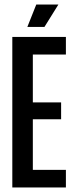

<svg xmlns="http://www.w3.org/2000/svg" viewBox="-20 -822 325 842"><path d="M34 0V-660H269V-583H124V-373H248V-299H124V-77H269V0ZM175 -704H100L139 -802H236Z"/></svg>

Font: Bricolage Grotesque 48pt Condensed
Style: Regular
Weight: 400
Width: 3
Designer: Mathieu Triay
Foundry: Atelier Triay
Version: Version 1.000; ttfautohint (v1.8.4.7-5d5b);gftools[0.9.32]